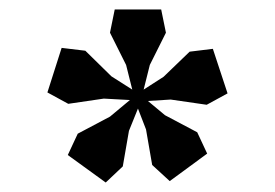

<svg xmlns="http://www.w3.org/2000/svg" viewBox="-20 -655 580 405"><path d="M123 -328 144 -373 212 -409 254 -444 199 -447 124 -436 80 -460 110 -554 160 -548 215 -494 259 -466 246 -518 212 -586 222 -635H320L330 -586L296 -518L283 -466L325 -493L380 -546L429 -552L460 -458L416 -434L340 -445L292 -442L328 -412L396 -376L417 -331L338 -273L301 -307L288 -382L271 -426L252 -379L239 -304L203 -270Z"/></svg>

Font: Gold
Style: Regular
Weight: 400
Designer: jaiki
Version: Version 1.000